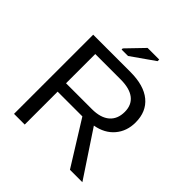

<svg xmlns="http://www.w3.org/2000/svg" viewBox="-229 -1024 1180 1180"><g transform="rotate(45 361.0 -433.5)"><path d="M568 0 390 -286H175V0H82V-688H406Q523 -688 585.5 -636.5Q648 -585 648 -491Q648 -415 603.5 -362.5Q559 -310 480 -296L676 0ZM555 -490Q555 -550 514.5 -581.5Q474 -613 396 -613H175V-359H400Q475 -359 515 -393Q555 -427 555 -490ZM270 -747V-757L376 -867H477V-853L326 -747Z"/></g></svg>

Font: Libra Sans
Style: Regular
Weight: 400
Foundry: Context Ltd
Version: Version 1.000; ttfautohint (v1.3)